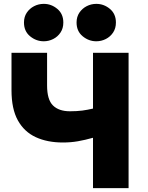

<svg xmlns="http://www.w3.org/2000/svg" viewBox="-20 -973 764 993"><path d="M461 0V-260.5Q420.5 -249 383.2 -242.5Q346 -236 305 -236Q225 -236 165.2 -263.5Q105.5 -291 72.5 -350.2Q39.5 -409.5 39.5 -506V-700H223.5V-531Q223.5 -457.5 254 -427.5Q284.5 -397.5 342 -397.5Q377.5 -397.5 405.8 -401.2Q434 -405 461 -411.5V-700H645V0ZM206.5 -759.5Q167 -759.5 135.5 -785.5Q104 -811.5 104 -856.5Q104 -886 118.5 -907.5Q133 -929 156.2 -941Q179.5 -953 206.5 -953Q245.5 -953 276.5 -927Q307.5 -901 307.5 -856.5Q307.5 -826.5 293 -804.8Q278.5 -783 255.2 -771.2Q232 -759.5 206.5 -759.5ZM478 -759.5Q439 -759.5 407.5 -785.5Q376 -811.5 376 -856.5Q376 -886 390.5 -907.5Q405 -929 428.2 -941Q451.5 -953 478 -953Q517.5 -953 548.5 -927Q579.5 -901 579.5 -856.5Q579.5 -826.5 565 -804.8Q550.5 -783 527.2 -771.2Q504 -759.5 478 -759.5Z"/></svg>

Font: Geologica Roman ExtraBold
Style: Regular
Weight: 800
Designer: Sindre Bremnes, Frode Helland
Foundry: Monokrom Skriftforlag AS
Version: Version 1.010;gftools[0.9.28]